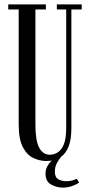

<svg xmlns="http://www.w3.org/2000/svg" viewBox="-20 -720 410 873"><path d="M189.5 12Q161.5 12 132.8 -1Q104 -14 84.5 -49.8Q65 -85.5 65 -154V-677H17.5V-700H188.5V-677H141V-154.5Q141 -81 158 -48.8Q175 -16.5 207 -16.5Q225 -16.5 242 -26.8Q259 -37 270 -63.2Q281 -89.5 281 -138.5V-677H238.5V-700H351.5V-677H304.5V-137.5Q304.5 -85 292 -54Q279.5 -23 258.5 -7.5Q248.5 3.5 239 21Q229.5 38.5 229.5 61Q229.5 86.5 245.5 95.2Q261.5 104 279.5 104Q308.5 104 329 92.5L339.5 110Q328 119 307.8 126Q287.5 133 265.5 133Q237.5 133 212.2 119Q187 105 187 70Q187 51 195.2 36Q203.5 21 215 10Q203 12 189.5 12Z"/></svg>

Font: Imbue 50pt
Style: Regular
Weight: 400
Designer: Tyler Finck
Foundry: Etcetera Type Company
Version: Version 1.102; ttfautohint (v1.8.3)